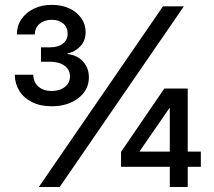

<svg xmlns="http://www.w3.org/2000/svg" viewBox="-20 -753 861 773"><path d="M188.5 -325.2Q142.1 -325.2 108.6 -342Q75.2 -358.9 57.6 -387.5Q40 -416 39.6 -452.1H113.8Q114.7 -421.4 135 -404.1Q155.3 -386.7 188 -386.7Q220.2 -386.7 241 -402.8Q261.7 -418.9 261.7 -445.8Q261.7 -472.2 240 -488.3Q218.3 -504.4 181.6 -504.4H145V-562.5H181.6Q213.9 -562.5 233.2 -577.4Q252.4 -592.3 252.4 -616.7Q252.4 -642.6 234.9 -658Q217.3 -673.3 188.5 -673.3Q159.2 -673.3 139.9 -657.5Q120.6 -641.6 120.1 -614.3H47.9Q47.9 -648.9 66.2 -675.8Q84.5 -702.6 116 -718Q147.5 -733.4 188.5 -733.4Q229 -733.4 259.5 -719Q290 -704.6 307.4 -679.7Q324.7 -654.8 324.7 -623.5Q324.7 -589.8 304.2 -567.4Q283.7 -544.9 251.5 -537.6V-535.6Q293 -530.3 315.4 -504.2Q337.9 -478 337.9 -441.9Q337.9 -391.1 295.7 -358.2Q253.4 -325.2 188.5 -325.2ZM136.2 0 636.2 -727.5H720.2L220.2 0ZM467.3 -81.5V-141.6L641.6 -396.5H689.9V-317.9H662.1L542.5 -144.5V-142.6H788.6V-81.5ZM663.6 0V-99.1V-126.5V-396.5H735.8V0Z"/></svg>

Font: Inter 28pt
Style: Regular
Weight: 400
Designer: Rasmus Andersson
Foundry: rsms
Version: Version 4.001;git-66647c0bb